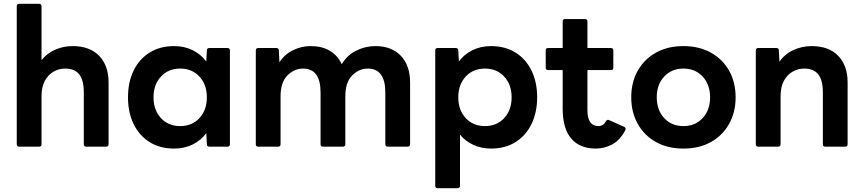

<svg xmlns="http://www.w3.org/2000/svg" viewBox="-20 -770 4534 1008"><path d="M81 0Q68 0 68 -13V-737Q68 -750 81 -750H185Q198 -750 198 -737V-454Q227 -491 270.5 -509.5Q314 -528 361 -528Q451 -528 500.5 -477Q550 -426 550 -337V-13Q550 0 537 0H433Q420 0 420 -13V-284Q420 -349 396 -379.5Q372 -410 321 -410Q290 -410 261.5 -394Q233 -378 215.5 -346Q198 -314 198 -264V-13Q198 0 185 0Z M894 10Q820 10 765.5 -24Q711 -58 681.5 -119Q652 -180 652 -259Q652 -339 681.5 -399.5Q711 -460 765.5 -494Q820 -528 894 -528Q948 -528 991.5 -506.5Q1035 -485 1063 -447L1066 -505Q1066 -518 1080 -518H1174Q1187 -518 1187 -505V-13Q1187 0 1174 0H1080Q1066 0 1066 -13L1063 -71Q1035 -33 991.5 -11.5Q948 10 894 10ZM926 -108Q988 -108 1027 -150Q1066 -192 1066 -259Q1066 -326 1027 -368Q988 -410 926 -410Q864 -410 825 -368Q786 -326 786 -259Q786 -192 825 -150Q864 -108 926 -108Z M1336 0Q1323 0 1323 -13V-505Q1323 -518 1336 -518H1430Q1444 -518 1444 -505L1447 -443Q1474 -485 1518.5 -506.5Q1563 -528 1611 -528Q1670 -528 1711.5 -503.5Q1753 -479 1774 -433Q1802 -480 1850 -504Q1898 -528 1951 -528Q2036 -528 2084.5 -477Q2133 -426 2133 -337V-13Q2133 0 2120 0H2016Q2003 0 2003 -13V-284Q2003 -410 1911 -410Q1865 -410 1829 -374Q1793 -338 1793 -264V-13Q1793 0 1780 0H1676Q1663 0 1663 -13V-284Q1663 -410 1571 -410Q1525 -410 1489 -374Q1453 -338 1453 -264V-13Q1453 0 1440 0Z M2278 218Q2265 218 2265 205V-505Q2265 -518 2278 -518H2372Q2386 -518 2386 -505L2389 -447Q2417 -485 2460.5 -506.5Q2504 -528 2558 -528Q2632 -528 2686.5 -494Q2741 -460 2770.5 -399.5Q2800 -339 2800 -259Q2800 -180 2770.5 -119Q2741 -58 2686.5 -24Q2632 10 2558 10Q2507 10 2465 -9.5Q2423 -29 2395 -63V205Q2395 218 2382 218ZM2526 -108Q2588 -108 2627 -150Q2666 -192 2666 -259Q2666 -326 2627 -368Q2588 -410 2526 -410Q2464 -410 2425 -368Q2386 -326 2386 -259Q2386 -192 2425 -150Q2464 -108 2526 -108Z M3108 10Q3024 10 2979 -42.5Q2934 -95 2934 -200V-402H2858Q2845 -402 2845 -415V-505Q2845 -518 2858 -518H2934V-657Q2934 -670 2947 -670H3051Q3064 -670 3064 -657V-518H3187Q3200 -518 3200 -505V-415Q3200 -402 3187 -402H3064V-192Q3064 -108 3122 -108Q3147 -108 3161 -133Q3168 -145 3179 -139L3257 -104Q3270 -98 3261 -83Q3233 -32 3192.5 -11Q3152 10 3108 10Z M3568 10Q3485 10 3423.5 -24.5Q3362 -59 3328 -120Q3294 -181 3294 -259Q3294 -338 3328 -398.5Q3362 -459 3423.5 -493.5Q3485 -528 3568 -528Q3651 -528 3712.5 -493.5Q3774 -459 3808 -398.5Q3842 -338 3842 -259Q3842 -181 3808 -120Q3774 -59 3712.5 -24.5Q3651 10 3568 10ZM3568 -108Q3630 -108 3669 -150Q3708 -192 3708 -259Q3708 -326 3669 -368Q3630 -410 3568 -410Q3506 -410 3467 -368Q3428 -326 3428 -259Q3428 -192 3467 -150Q3506 -108 3568 -108Z M3961 0Q3948 0 3948 -13V-505Q3948 -518 3961 -518H4055Q4069 -518 4069 -505L4072 -446Q4101 -487 4146 -507.5Q4191 -528 4241 -528Q4331 -528 4380.5 -477Q4430 -426 4430 -337V-13Q4430 0 4417 0H4313Q4300 0 4300 -13V-284Q4300 -349 4276 -379.5Q4252 -410 4201 -410Q4170 -410 4141.5 -394Q4113 -378 4095.5 -346Q4078 -314 4078 -264V-13Q4078 0 4065 0Z"/></svg>

Font: LINE Seed Sans
Style: Bold
Weight: 700
Designer: LINE VX Design & Dalton Maag Ltd & Sandoll Inc
Foundry: Dalton Maag Ltd
Version: Version 1.003